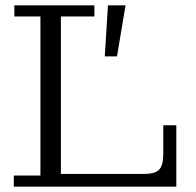

<svg xmlns="http://www.w3.org/2000/svg" viewBox="-20 -702 737 722"><path d="M374 -490 386 -682H452L420 -490ZM32 0V-42H132V-640H34V-682H335V-640H209V-48H523Q563 -48 578.5 -64Q594 -80 594 -124V-231H643V0Z"/></svg>

Font: Montagu Slab 16pt Light
Style: Regular
Weight: 300
Designer: Florian Karsten
Foundry: Florian Karsten
Version: Version 1.000; ttfautohint (v1.8.3)